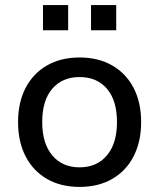

<svg xmlns="http://www.w3.org/2000/svg" viewBox="-20 -726 626 755"><path d="M293 9Q219 9 164.5 -22.5Q110 -54 80.5 -111.5Q51 -169 51 -246Q51 -323 80.5 -380Q110 -437 164.5 -468.5Q219 -500 293 -500Q367 -500 421.5 -468.5Q476 -437 505.5 -380Q535 -323 535 -246Q535 -169 505.5 -111.5Q476 -54 421.5 -22.5Q367 9 293 9ZM293 -68Q361 -68 400.5 -115Q440 -162 440 -246Q440 -331 400.5 -377Q361 -423 293 -423Q225 -423 185.5 -377Q146 -331 146 -246Q146 -162 185.5 -115Q225 -68 293 -68ZM338 -607V-706H437V-607ZM149 -607V-706H248V-607Z"/></svg>

Font: Nunito Sans 10pt Medium
Style: Regular
Weight: 500
Designer: Vernon Adams
Foundry: Vernon Adams
Version: Version 3.101;gftools[0.9.27]